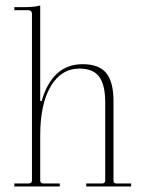

<svg xmlns="http://www.w3.org/2000/svg" viewBox="-20 -677 536 697"><path d="M32 0V-11H84Q96 -11 96 -22V-626Q96 -640 82 -640H32V-651H67Q102 -651 126 -657V-310H131Q170 -444 280 -444Q339 -444 365.5 -412Q392 -380 392 -310V-22Q392 -11 402 -11H456V0H293V-11H351Q362 -11 362 -22V-305Q362 -369 340 -398.5Q318 -428 269 -428Q202 -428 164 -363.5Q126 -299 126 -185V-22Q126 -11 138 -11H197V0Z"/></svg>

Font: Arapey Thin-Display
Style: Regular
Weight: 100
Designer: Eduardo Rodriguez Tunni
Foundry: Eduardo Rodriguez Tunni
Version: Version 4.000